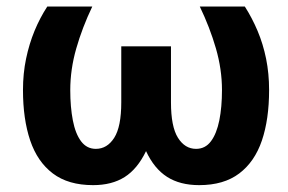

<svg xmlns="http://www.w3.org/2000/svg" viewBox="-20 -548 867 579"><path d="M260.7 10.3Q186 10.3 139.4 -24.9Q92.8 -60.1 71 -124.5Q49.3 -189 49.3 -276.4Q49.3 -326.2 58.6 -370.8Q67.9 -415.5 84.2 -455.1Q100.6 -494.6 122.6 -528.3H258.3Q228 -464.8 210 -401.9Q191.9 -338.9 191.9 -276.4Q191.9 -225.1 199.7 -184.8Q207.5 -144.5 224.6 -121.8Q241.7 -99.1 269 -99.1Q303.2 -99.1 324.5 -132.6Q345.7 -166 345.7 -239.3V-408.2H495.6V-239.3Q495.6 -166 516.6 -132.6Q537.6 -99.1 571.3 -99.1Q599.1 -99.1 616.2 -122.1Q633.3 -145 641.4 -185.1Q649.4 -225.1 649.4 -276.4Q649.4 -338.9 631.1 -402.1Q612.8 -465.3 582.5 -528.3H718.3Q740.2 -494.1 756.8 -454.8Q773.4 -415.5 782.5 -370.8Q791.5 -326.2 791.5 -276.4Q791.5 -188.5 769.8 -124.3Q748 -60.1 701.4 -24.9Q654.8 10.3 580.6 10.3Q522.9 10.3 483.9 -14.6Q444.8 -39.6 420.4 -92.3Q394.5 -38.6 356 -14.2Q317.4 10.3 260.7 10.3Z"/></svg>

Font: Robotiche
Style: Bold
Weight: 700
Designer: Google
Version: Version 2.001